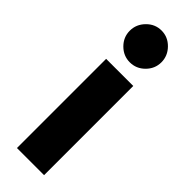

<svg xmlns="http://www.w3.org/2000/svg" viewBox="-255 -767 781 781"><g transform="rotate(45 135.0 -377.0)"><path d="M58 0V-513H214V0ZM136 -571Q99 -571 72 -598Q45 -625 45 -662Q45 -699 72 -726.5Q99 -754 136 -754Q173 -754 200 -726.5Q227 -699 227 -662Q227 -625 200 -598Q173 -571 136 -571Z"/></g></svg>

Font: MuseoModerno SemiBold
Style: Bold
Weight: 700
Version: Version 1.001